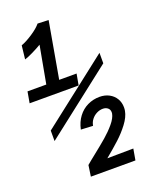

<svg xmlns="http://www.w3.org/2000/svg" viewBox="-186 -974 973 1239"><g transform="rotate(-20 300.0 -354.0)"><path d="M76.5 -687 87 -780Q120 -791.5 165.2 -821.2Q210.5 -851 231 -877L306 -874L238 -488H357.5L343.5 -411H7L20.5 -488H149.5L196.5 -744.5Q170 -728.5 134.2 -711Q98.5 -693.5 76.5 -687ZM287.5 44Q343 0 380.8 -32.5Q418.5 -65 448.8 -101Q479 -137 484.5 -167Q485 -170 485 -175.5Q485 -194.5 471.8 -205.5Q458.5 -216.5 438 -216.5Q416.5 -216.5 395.8 -206Q375 -195.5 360.5 -177Q346 -158.5 342 -134.5L259.5 -138.5Q270 -188 296.8 -223.5Q323.5 -259 362 -277.5Q400.5 -296 444.5 -296Q481 -296 509.8 -280.8Q538.5 -265.5 554.5 -238.8Q570.5 -212 570.5 -178.5Q570.5 -165.5 568.5 -155Q561.5 -115 528.2 -71Q495 -27 454.2 10.2Q413.5 47.5 357 94L536 92L522.5 169H216.5L227.5 93Q236.5 84.5 253.5 71.2Q270.5 58 287.5 44ZM542 -563V-491L75 -127V-199Z"/></g></svg>

Font: JuliaMono Medium
Style: Italic
Weight: 500
Italic angle: -9°
Monospace: yes
Designer: cormullion
Foundry: corm
Version: Version 0.054; ttfautohint (v1.8.4)